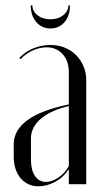

<svg xmlns="http://www.w3.org/2000/svg" viewBox="-20 -664 362 692"><path d="M29.4 -99.2Q29.4 -75.6 35.9 -55.6Q42.5 -35.6 54.2 -21.8Q66 -7.9 82.2 -0.2Q98.5 7.5 118.2 7.5Q149.1 7.5 179.2 -8.9Q209.2 -25.4 226.1 -52H228.1V-28.2V0H290.8V-375.5Q290.8 -402.4 280.8 -425.6Q270.8 -448.8 253.6 -465.9Q236.5 -483 213 -492.4Q189.5 -501.9 161.8 -501.9Q145.5 -501.9 129.2 -498.5Q112.9 -495.1 98.2 -488.9Q83.6 -482.6 71.1 -473.9Q58.6 -465.1 49.6 -454.8L54.6 -450.8Q62.2 -459.8 72.9 -467.5Q83.5 -475.2 96.2 -481.3Q108.9 -487.4 122.2 -490.4Q135.6 -493.5 147.8 -493.5Q183.5 -493.5 205.8 -468.8Q228.1 -444.1 228.1 -403.2V-287.8Q178.2 -277.2 140.9 -263.2Q103.6 -249.2 78.9 -231Q54.1 -212.8 41.8 -191Q29.4 -169.2 29.4 -143.6ZM145.8 -8.4Q120.6 -8.4 106.1 -29.8Q91.6 -51.2 91.6 -87.2V-165.8Q91.6 -186.1 101.1 -204.1Q110.6 -222.1 128.4 -237Q146.2 -251.9 171.6 -263.2Q197 -274.6 228.1 -281.8V-65.6Q214.6 -40.6 191.1 -24.5Q167.6 -8.4 145.8 -8.4ZM226.5 -644.5H232.1Q232.1 -607.4 212.6 -584.4Q193 -561.4 161.8 -561.4Q130.6 -561.4 110.7 -584.6Q90.8 -607.9 90.8 -644.5H96.8Q96.8 -622.9 115.5 -608.7Q134.2 -594.5 162 -594.5Q189 -594.5 207.8 -609Q226.5 -623.5 226.5 -644.5Z"/></svg>

Font: Moniqa Black
Style: Regular
Weight: 900
Designer: Rajesh Rajput
Foundry: Rajesh Rajput
Version: Version 1.000